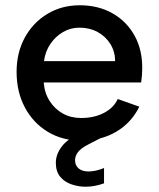

<svg xmlns="http://www.w3.org/2000/svg" viewBox="-20 -527 603 729"><path d="M342 -50 365 -4 318 20Q288 35 276.5 50Q265 65 265 81Q265 101 278.5 112.5Q292 124 316 124Q343 124 375 111V169Q359 175 341 178.5Q323 182 305 182Q278 182 251.5 173Q225 164 208.5 144Q192 124 192 91Q192 58 216 27.5Q240 -3 300 -31ZM289 7Q217 7 161.5 -26.5Q106 -60 74.5 -119Q43 -178 43 -254Q43 -327 74 -384Q105 -441 159.5 -474Q214 -507 283 -507Q353 -507 407 -476.5Q461 -446 491 -391.5Q521 -337 520 -266Q520 -254 519 -241.5Q518 -229 516 -214H146Q149 -174 168.5 -143.5Q188 -113 218.5 -96Q249 -79 288 -79Q338 -79 375 -98.5Q412 -118 427 -151L509 -122Q479 -61 421.5 -27Q364 7 289 7ZM417 -295Q417 -331 399 -360Q381 -389 350.5 -405.5Q320 -422 282 -422Q248 -422 219.5 -405.5Q191 -389 171.5 -360.5Q152 -332 147 -295Z"/></svg>

Font: Albert Sans Medium
Style: Regular
Weight: 500
Designer: Andreas Rasmussen
Foundry: a.Foundry
Version: Version 1.025